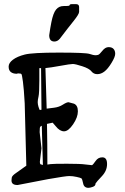

<svg xmlns="http://www.w3.org/2000/svg" viewBox="-20 -904 598 922"><path d="M241.2 -704.6C251 -704.6 259.6 -709 267.1 -717.8C293.5 -752.6 315.5 -781 333.3 -803C351 -825 359.9 -839.7 359.9 -847.2V-861.6V-866.2V-870.1C359.9 -871.7 359.7 -873 359.4 -874C359 -875 358.7 -876.1 358.4 -877.2C358.1 -878.3 357.6 -879.2 356.9 -879.9C356.3 -880.5 355.1 -881.4 353.3 -882.6C351.5 -883.7 346.9 -884.3 339.6 -884.3H326.4C325 -884.3 323 -884.1 320.6 -883.8C318.1 -883.5 316.3 -882.6 315.2 -881.3C314 -880 313.2 -878.4 312.5 -876.5C308.9 -875.5 299.8 -875 285.2 -875C270.5 -875 258.5 -869.4 249.3 -858.2C240 -846.9 232.4 -826.5 226.6 -796.9C223 -779 219.6 -758.3 216.3 -734.9C216.3 -714.7 224.6 -704.6 241.2 -704.6ZM168.9 -576.7H177.2C177.6 -510.3 178.2 -443.7 179.2 -377C175.9 -376.3 173.7 -376 172.6 -376C171.5 -376 170.5 -376.5 169.7 -377.4C168.9 -378.4 167.2 -383 164.8 -391.1C162.4 -399.3 161.1 -406.7 161.1 -413.6C161.1 -420.4 162.4 -429.4 165 -440.4C167.6 -451.5 168.9 -477.7 168.9 -519ZM301.8 -117.7C257.8 -117.7 231.7 -117.1 223.4 -116C215.1 -114.8 209.8 -114.1 207.5 -113.8C207.5 -178.5 206.9 -243.7 205.6 -309.1L232.9 -314.9L248 -297.4C260.7 -281.4 273.9 -273.4 287.6 -273.4C301.3 -273.4 315.8 -284.7 331.1 -307.1C346.4 -329.6 354 -350.4 354 -369.6C354 -388.8 347.7 -401 335 -406.2L309.1 -413.1C302.9 -413.1 293.8 -409.2 281.7 -401.4C269.7 -393.6 255.5 -388.7 239.3 -386.7C223 -384.8 211.3 -383.3 204.1 -382.3C202.5 -447.1 200.5 -512 198.2 -577.1C213.9 -578.5 237.7 -582 269.8 -587.9C301.8 -593.8 321.9 -596.7 329.8 -596.7C337.8 -596.7 352.9 -593.1 375 -585.9C397.1 -578.8 411.8 -570.6 418.9 -561.5C426.1 -552.4 435.5 -547.9 447.3 -547.9C459 -547.9 470.4 -552.1 481.4 -560.5C492.5 -569 503.9 -582.8 515.6 -602.1C527.3 -621.3 533.2 -635.7 533.2 -645.5C533.2 -655.3 530.6 -663.1 525.4 -668.9C520.2 -674.8 512.2 -677.7 501.5 -677.7C490.7 -677.7 480.7 -671.8 471.4 -659.9C462.2 -648 455.2 -641.5 450.7 -640.4C446.1 -639.2 441.5 -638.7 436.8 -638.7C432 -638.7 423.2 -640.8 410.2 -645C397.1 -649.3 348.1 -651.4 263.2 -651.4C178.2 -651.4 123.5 -648.3 99.1 -642.1C74.7 -635.9 55.7 -627.6 42 -617.2C28.3 -606.8 21.5 -595.9 21.5 -584.5V-584C21.5 -572.3 25 -563.6 32 -558.1C39 -552.6 48.5 -549.8 60.5 -549.8H63L64.9 -551.8L80.1 -550.3C80.7 -549.6 81.8 -548.7 83.3 -547.4C84.7 -546.1 87 -534.2 90.1 -511.7C93.2 -489.3 96 -454.8 98.6 -408.2L106.4 -108.4L59.1 -74.7C44.8 -65.3 37.2 -57.3 36.4 -50.8C35.6 -44.3 35.2 -39.9 35.2 -37.6C35.2 -22.9 44.6 -15.6 63.5 -15.6H64.9L211.9 -43.9C267.6 -53.7 301.1 -58.6 312.5 -58.6C323.9 -58.6 335.8 -57.2 348.1 -54.4C360.5 -51.7 368.1 -49.4 370.8 -47.6C373.6 -45.8 376.4 -37.8 379.2 -23.4C381.9 -9.1 390.5 -2 404.8 -2C409.7 -2 416.5 -3.5 425.3 -6.6C434.1 -9.7 438.5 -14.5 438.5 -21V-22.5C441.7 -28 451.8 -39.6 468.8 -57.4C485.7 -75.1 494.1 -94.7 494.1 -116.2C494.1 -137.7 486.7 -148.4 471.7 -148.4H470.7C457.7 -148.4 447.2 -142.7 439.2 -131.1C431.2 -119.5 425.5 -112.8 421.9 -110.8L389.2 -114.3C374.8 -116.5 345.7 -117.7 301.8 -117.7ZM170.4 -269.5C170.4 -285.5 171.5 -294.4 173.8 -296.1C176.1 -297.9 178.4 -299.3 180.7 -300.3C182 -237.8 183.8 -175 186 -111.8L174.3 -115.2C172.4 -117.2 171.4 -121.1 171.4 -127L179.2 -191.9Z"/></svg>

Font: Drukaatie burti
Style: Regular
Weight: 400
Version: Version 0.14.4